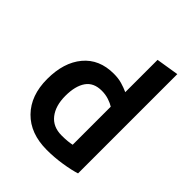

<svg xmlns="http://www.w3.org/2000/svg" viewBox="-220 -901 1038 1038"><g transform="rotate(45 299.5 -381.5)"><path d="M317 13Q191 13 119 -60.5Q47 -134 47 -260Q47 -386 109 -460.5Q171 -535 282 -535Q317 -535 344.5 -527Q372 -519 396 -508V-755L526 -776V-17Q489 -5 431.5 4Q374 13 317 13ZM318 -99Q344 -99 363.5 -101Q383 -103 396 -106V-397Q381 -407 355.5 -415.5Q330 -424 301 -424Q239 -424 210 -382Q181 -340 181 -265Q181 -189 216.5 -144Q252 -99 318 -99Z"/></g></svg>

Font: Ubuntu Sans
Style: Bold
Weight: 700
Designer: Dalton Maag Ltd
Foundry: Dalton Maag Ltd
Version: Version 1.006; ttfautohint (v1.8.4.7-5d5b)